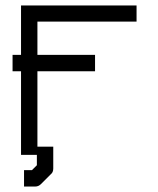

<svg xmlns="http://www.w3.org/2000/svg" viewBox="-20 -617 580 703"><path d="M26 -386V-416H57V-597H480V-538H117V-416H328V-386V-356H117V-80H145H175V0Q175 14 166 21L130 57Q121 66 109 66H68V36V6H97L115 -12V-50H57V-356H26Z"/></svg>

Font: 3270 Nerd Font Mono
Style: Regular
Weight: 400
Monospace: yes
Version: Version 3.0.1;Nerd Fonts 3.0.0